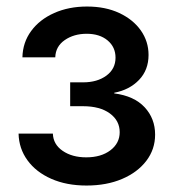

<svg xmlns="http://www.w3.org/2000/svg" viewBox="-20 -558 527 585"><path d="M243.7 7.3Q182.6 7.3 136.2 -13.2Q89.8 -33.7 63.7 -69.6Q37.6 -105.5 36.6 -150.9H141.1Q142.1 -118.2 170.9 -98.4Q199.7 -78.6 242.7 -78.6Q288.1 -78.6 316.4 -100.1Q344.7 -121.6 344.7 -155.3Q344.7 -190.4 314.7 -212.4Q284.7 -234.4 232.9 -234.4H193.8V-307.1H232.9Q276.4 -307.1 304.2 -327.6Q332 -348.1 332 -382.3Q332 -414.6 307.9 -434.8Q283.7 -455.1 244.1 -455.1Q205.1 -455.1 177.2 -435.8Q149.4 -416.5 148.4 -383.3H48.3Q49.3 -428.7 75 -463.6Q100.6 -498.5 145 -518.3Q189.5 -538.1 245.1 -538.1Q301.3 -538.1 343.5 -518.3Q385.7 -498.5 409.2 -465.1Q432.6 -431.6 432.6 -390.6Q432.6 -344.7 403.6 -314.5Q374.5 -284.2 328.1 -275.4V-273.4Q388.7 -265.6 420.7 -231.2Q452.6 -196.8 452.6 -147.9Q452.6 -103 425.8 -67.9Q398.9 -32.7 351.8 -12.7Q304.7 7.3 243.7 7.3Z"/></svg>

Font: Inter 24pt Medium
Style: Regular
Weight: 500
Designer: Rasmus Andersson
Foundry: rsms
Version: Version 4.001;git-66647c0bb